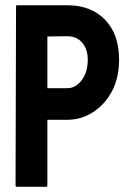

<svg xmlns="http://www.w3.org/2000/svg" viewBox="-20 -716 497 736"><path d="M156.7 0H44.4Q39.6 0 39.6 -4.9L41.5 -691.9Q41.5 -695.8 45.4 -695.8H237.8Q329.6 -695.8 383.1 -639.9Q436.5 -584 436.5 -487.8Q436.5 -417.5 408.7 -365.2Q380.4 -313.5 335.4 -285.2Q290.5 -256.8 237.8 -256.8H161.6V-4.9Q161.6 0 156.7 0ZM237.8 -577.1 161.6 -576.2V-377.9H237.8Q269.5 -377.9 293 -408.4Q316.4 -439 316.4 -487.8Q316.4 -526.9 295.4 -552Q274.4 -577.1 237.8 -577.1Z"/></svg>

Font: WRV
Style: Display
Weight: 400
Designer: Will Viles x Danh Hong
Version: Version 8.001; ttfautohint (v1.8.3)